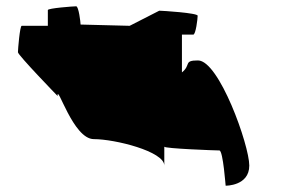

<svg xmlns="http://www.w3.org/2000/svg" viewBox="-20 -598 902 610"><path d="M37 -432C37 -423 163 -293 163 -293C161 -335 212 -156 278 -156C345 -156 502 -117 502 -72V-132C502 -126 664 -120 677 -120C689 -120 697 -2 697 -8C697 -8 772 -7 772 -72C772 -137 676 -406 609 -406C562 -406 588 -392 558 -368V-488H594C602 -488 608 -539 608 -548C608 -557 494 -564 486 -564L392 -516L236 -520C236 -527 230 -578 222 -578C214 -578 132 -572 132 -566V-516H49C43 -516 37 -440 37 -432Z"/></svg>

Font: Ampere
Style: SCSuExt
Weight: 400
Version: Version 1